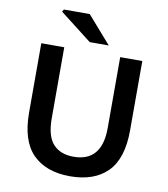

<svg xmlns="http://www.w3.org/2000/svg" viewBox="-99 -1015 975 1112"><g transform="rotate(10 388.0 -459.5)"><path d="M91 -310V-717H226V-300Q226 -194 268.5 -148Q311 -102 388 -102Q555 -102 555 -300V-717H685V-310Q685 -143 607.5 -65Q530 13 388 13Q247 13 169 -65Q91 -143 91 -310ZM178 -918 186 -932H338L478 -772H366Z"/></g></svg>

Font: Nebula Sans Semibold
Style: Regular
Weight: 600
Designer: Paul D. Hunt for Adobe (as Source Sans)
Foundry: Nebula Entertainment & Broadcasting LLC
Version: Version 1.010